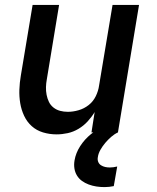

<svg xmlns="http://www.w3.org/2000/svg" viewBox="-20 -540 640 783"><path d="M211 8Q182 8 155.5 0Q129 -8 109.5 -25.5Q90 -43 78.5 -67.5Q67 -92 62.5 -119Q58 -146 59 -174.5Q60 -203 65 -232L113 -520H221L171 -217Q168 -201 167.5 -185Q167 -169 170 -153.5Q173 -138 179.5 -124.5Q186 -111 198 -101.5Q210 -92 225 -88Q240 -84 257 -84Q278 -84 300.5 -90.5Q323 -97 341.5 -111.5Q360 -126 370.5 -147.5Q381 -169 384 -191L439 -520H547L461 0H353L366 -83Q354 -63 337.5 -45Q321 -27 300 -14.5Q279 -2 256 3Q233 8 211 8ZM406 223Q389 223 373 220.5Q357 218 342 212.5Q327 207 314.5 198Q302 189 294 176Q286 163 283.5 147Q281 131 284 114Q289 84 307 56Q325 28 351 7Q377 -14 407.5 -27.5Q438 -41 468 -45L461 0Q446 7 433 18.5Q420 30 409 43Q398 56 389.5 71Q381 86 379 101Q377 111 380.5 120Q384 129 392 134Q400 139 409 141Q418 143 428 143Q435 143 442.5 142Q450 141 458 139L444 219Q435 221 425 222Q415 223 406 223Z"/></svg>

Font: Iosevka SmBd Ex Obl
Style: Regular
Weight: 600
Width: 7
Italic angle: -9°
Monospace: yes
Designer: Belleve Invis
Foundry: Belleve Invis
Version: Version 32.5.0; ttfautohint (v1.8.4)